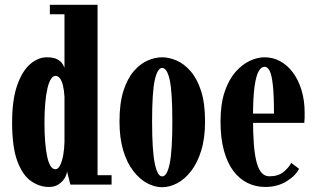

<svg xmlns="http://www.w3.org/2000/svg" viewBox="-20 -770 1319 801"><path d="M184 10Q145.5 10 110.2 -14Q75 -38 52.8 -96.5Q30.5 -155 30.5 -259Q30.5 -354.5 51.8 -414.5Q73 -474.5 106.2 -502.8Q139.5 -531 175 -531Q204 -531 219.5 -522.2Q235 -513.5 241.2 -502.8Q247.5 -492 249 -487V-710.5H188V-750H387V-39H445.5V0H273.5L259.5 -55.5Q259 -42.5 249.8 -27Q240.5 -11.5 224.2 -0.8Q208 10 184 10ZM211 -64Q222.5 -64 230.8 -80.5Q239 -97 243.8 -123.2Q248.5 -149.5 249 -178.5V-366.5Q247.5 -392.5 243 -412Q238.5 -431.5 230.5 -442.5Q222.5 -453.5 211 -453.5Q201 -453.5 192.5 -440.2Q184 -427 178 -401.8Q172 -376.5 168.8 -340Q165.5 -303.5 165.5 -257.5Q165.5 -212.5 168.5 -176.8Q171.5 -141 177 -115.8Q182.5 -90.5 191 -77.2Q199.5 -64 211 -64Z M656.5 11Q625.5 11 594.2 -5.5Q563 -22 536.5 -56Q510 -90 494.2 -141.8Q478.5 -193.5 478.5 -263.5Q478.5 -339.5 495 -391Q511.5 -442.5 538.2 -473.2Q565 -504 596 -517.5Q627 -531 656.5 -531Q685.5 -531 716.8 -517.5Q748 -504 775 -473.2Q802 -442.5 818.8 -391Q835.5 -339.5 835.5 -263.5Q835.5 -193.5 819.5 -141.8Q803.5 -90 777 -56Q750.5 -22 719 -5.5Q687.5 11 656.5 11ZM656.5 -34Q677 -34 688 -87.5Q699 -141 699 -263.5Q699 -386.5 688 -436.5Q677 -486.5 656.5 -486.5Q637 -486.5 625.8 -436.5Q614.5 -386.5 614.5 -263.5Q614.5 -141 625.8 -87.5Q637 -34 656.5 -34Z M1086.5 10Q1046.5 10 1012.5 -6.8Q978.5 -23.5 953.2 -57.2Q928 -91 914 -142.5Q900 -194 900 -263.5Q900 -336 917.2 -387Q934.5 -438 962.5 -469.8Q990.5 -501.5 1022.2 -516.2Q1054 -531 1083.5 -531Q1118.5 -531 1149 -514.5Q1179.5 -498 1202.2 -467.2Q1225 -436.5 1238 -393.8Q1251 -351 1251 -298Q1251 -288 1250.8 -277.8Q1250.5 -267.5 1249.5 -257.5H1028.5V-296H1123Q1123 -373.5 1118.2 -415.8Q1113.5 -458 1104.8 -474.8Q1096 -491.5 1083.5 -491.5Q1070.5 -491.5 1059.8 -474Q1049 -456.5 1042.2 -410.8Q1035.5 -365 1035.5 -278Q1035.5 -212.5 1039.2 -166.2Q1043 -120 1051.2 -90.8Q1059.5 -61.5 1072.5 -48Q1085.5 -34.5 1104 -34.5Q1141 -34.5 1163.2 -53Q1185.5 -71.5 1195 -90.5L1227.5 -66Q1215 -38.5 1176.5 -14.2Q1138 10 1086.5 10Z"/></svg>

Font: Imbue Thin 10pt ExtraBold
Style: Regular
Weight: 800
Version: Version 1.102